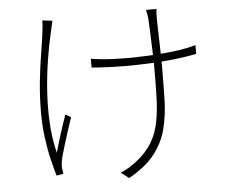

<svg xmlns="http://www.w3.org/2000/svg" viewBox="-55 -831 1110 940"><g transform="rotate(-5 500.0 -360.5)"><path d="M748 -767Q746 -758 745.5 -745.5Q745 -733 745 -716Q745 -707 745.5 -685Q746 -663 747 -635Q748 -607 748.5 -577Q749 -547 749.5 -521.5Q750 -496 750 -480Q750 -395 748 -320Q746 -245 729.5 -179Q713 -113 669 -56.5Q625 0 542 46L503 16Q522 9 544.5 -4.5Q567 -18 584 -32Q634 -71 660.5 -116Q687 -161 697.5 -215.5Q708 -270 710 -335.5Q712 -401 712 -480Q712 -501 711 -535.5Q710 -570 708.5 -607Q707 -644 706 -674Q705 -704 704 -715Q703 -732 700.5 -744Q698 -756 696 -767ZM406 -552Q425 -549 454 -546Q483 -543 515.5 -541.5Q548 -540 575 -540Q634 -540 694.5 -543Q755 -546 813 -553Q871 -560 922 -574V-531Q873 -521 815.5 -514.5Q758 -508 696.5 -505Q635 -502 574 -502Q548 -502 516 -503Q484 -504 454.5 -505.5Q425 -507 406 -509ZM235 -754Q233 -744 229.5 -730Q226 -716 223 -702Q208 -638 196.5 -565Q185 -492 179.5 -414.5Q174 -337 178 -259.5Q182 -182 200 -108Q211 -148 226.5 -197Q242 -246 258 -291L285 -276Q275 -248 262.5 -208.5Q250 -169 238.5 -131.5Q227 -94 222 -72Q220 -62 219 -50.5Q218 -39 219 -31Q220 -23 221 -16Q222 -9 223 -3L189 3Q180 -28 168 -77Q156 -126 148 -186Q140 -246 140 -309Q140 -390 148 -465Q156 -540 166.5 -603Q177 -666 182 -708Q184 -723 185 -737Q186 -751 186 -760Z"/></g></svg>

Font: Noto Sans SC ExtraLight
Style: Regular
Weight: 250
Designer: Ryoko NISHIZUKA 西塚涼子 (kana, bopomofo & ideographs); Paul D. Hunt (Latin, Greek & Cyrillic); Sandoll Communications 산돌커뮤니
Foundry: Adobe
Version: Version 2.004-H2;hotconv 1.0.118;makeotfexe 2.5.65603